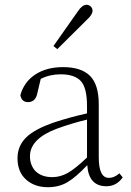

<svg xmlns="http://www.w3.org/2000/svg" viewBox="-20 -766 546 801"><path d="M343 -684 219 -561 203 -574 305 -719Q323 -746 341 -746Q351 -746 358.5 -739Q366 -732 366 -721Q366 -705 343 -684ZM343 -109V-267Q280 -252 217 -229Q105 -187 105 -114Q105 -78 127 -53Q153 -27 198 -27Q232 -27 263.5 -45Q295 -63 343 -109ZM478 -43 492 -26Q466 11 424 11Q350 11 344 -77Q297 -27 261.5 -6Q226 15 180 15Q124 15 88.5 -17Q53 -49 53 -106Q53 -157 89 -192.5Q125 -228 208 -256Q268 -276 343 -293V-324Q343 -400 317 -428Q291 -456 233 -456Q188 -456 150 -437L134 -370Q125 -340 97 -340Q70 -340 65 -369Q80 -424 127 -455Q174 -486 243 -486Q319 -486 355.5 -449.5Q392 -413 392 -331V-110Q392 -24 434 -24Q454 -24 472 -38Z"/></svg>

Font: TypoPRO Source Serif Pro
Style: Regular
Weight: 300
Designer: Frank Grießhammer
Foundry: Adobe Systems Incorporated
Version: Version 1.017;PS (version unavailable);hotconv 1.0.79;makeot